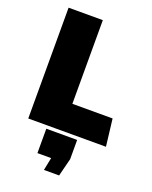

<svg xmlns="http://www.w3.org/2000/svg" viewBox="-169 -776 883 1117"><g transform="rotate(20 272.0 -218.0)"><path d="M269 -168V-686H57V0H538L518 -168ZM367 20H176V171H261L245 250H339L367 139Z"/></g></svg>

Font: Chivo Light
Style: Bold
Weight: 900
Designer: Hector Gatti
Foundry: Omnibus-Type
Version: Version 1.003;PS 001.003;hotconv 1.0.70;makeotf.lib2.5.58329